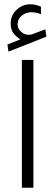

<svg xmlns="http://www.w3.org/2000/svg" viewBox="-20 -875 257 895"><path d="M74.7 -691.4Q56.6 -702.6 43.2 -719.7Q29.8 -736.8 29.8 -764.6Q29.8 -804.7 57.9 -829.8Q85.9 -855 120.6 -855Q146.5 -855 170.9 -843.8L171.4 -808.6Q159.2 -814 147.7 -815.9Q136.2 -817.9 125 -817.9Q101.1 -817.9 81.5 -802.2Q62 -786.6 62 -761.2Q62 -740.2 80.3 -725.1Q98.6 -710 122.1 -713.4Q124.5 -713.4 127 -714.4Q129.4 -715.3 131.3 -715.8L191.4 -738.3L196.3 -704.1L19.5 -634.3L14.6 -667.5ZM135.7 -595.7V0H82V-595.7Z"/></svg>

Font: Vazirmatn UI FD ExtraLight
Style: Regular
Weight: 200
Designer: Saber Rastikerdar
Foundry: Saber Rastikerdar
Version: Version 33.003